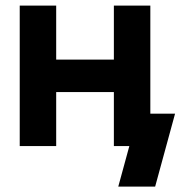

<svg xmlns="http://www.w3.org/2000/svg" viewBox="-20 -528 653 694"><path d="M425.3 0H447.5L407.5 146.5H540.8L612.8 -117.2H425.3ZM51.3 -507.8V0H183.1V-195.1H391.6V0H523.4V-507.8H391.6V-312.5H183.1V-507.8Z"/></svg>

Font: Giphurs
Style: Regular
Weight: 400
Version: Version 2.010